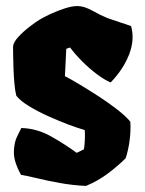

<svg xmlns="http://www.w3.org/2000/svg" viewBox="-20 -608 482 638"><path d="M265.6 9.8Q221.7 7.8 179.7 0.2Q137.7 -7.3 103.8 -15.6Q69.8 -23.9 49.8 -26.9Q25.4 -71.3 26.1 -103Q26.9 -134.8 36.9 -154.5Q46.9 -174.3 50.8 -182.6Q102.5 -181.2 148.7 -155.3Q194.8 -129.4 234.9 -100.1L258.8 -111.8Q261.2 -126 262 -144Q262.7 -162.1 261.7 -175.8Q239.7 -182.1 208 -193.8Q176.8 -205.6 141.4 -221.4Q106 -237.3 76.7 -255.1Q47.4 -272.9 34.2 -290Q30.3 -304.7 28.1 -328.4Q25.9 -352.1 24.9 -377.7Q23.9 -403.3 23.7 -423.6Q23.4 -443.8 23.4 -451.7Q23.4 -466.3 40.5 -484.9Q57.6 -503.4 78.6 -519.5Q99.6 -535.6 110.4 -542Q125.5 -551.3 148.4 -561.8Q171.4 -572.3 195.3 -580.1Q219.2 -587.9 237.8 -587.9Q259.3 -587.9 287.4 -572.3Q315.4 -556.6 336.9 -547.9L415.5 -521.5Q428.2 -477.1 409.2 -427.5Q390.1 -377.9 347.7 -334Q327.6 -342.3 302.5 -361.1Q277.3 -379.9 253.4 -403.8Q229.5 -427.7 212.9 -450.2L200.2 -445.8L195.8 -355Q212.9 -346.2 243.2 -328.1Q273.4 -310.1 307.4 -288.1Q341.3 -266.1 370.1 -243.7Q398.9 -221.2 413.1 -203.6Q415 -173.3 410.6 -140.6Q406.2 -107.9 397.5 -82Q369.1 -54.2 336.9 -30.3Q304.7 -6.3 265.6 9.8Z"/></svg>

Font: Fruktur
Style: Regular
Weight: 400
Designer: Viktoriya Grabowska, Eben Sorkin
Foundry: Viktoriya Grabowska
Version: Version 1.008; ttfautohint (v1.8.4.7-5d5b)